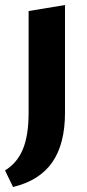

<svg xmlns="http://www.w3.org/2000/svg" viewBox="-43 -456 348 765"><path d="M71 -7V-412L216 -436V-7Q216 118 165 191Q114 264 9 289L-23 223Q25 194 48 139Q71 84 71 -7Z"/></svg>

Font: Ysabeau Office ExtraBold
Style: Regular
Weight: 800
Designer: Christian Thalmann (Catharsis Fonts)
Version: Version 2.001;gftools[0.9.30]; featfreeze: tnum,lnum,ss02